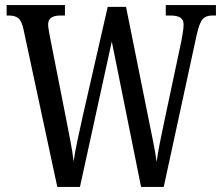

<svg xmlns="http://www.w3.org/2000/svg" viewBox="-20 -734 872 754"><path d="M72 -620Q65 -652 52 -662.5Q39 -673 16 -673H6V-714H235V-673H217Q169 -673 169 -638Q169 -628 171.5 -615Q174 -602 176 -590L241 -260Q250 -214 257.5 -175Q265 -136 269 -100Q275 -140 285 -186.5Q295 -233 307 -287L403 -707H475L563 -269Q573 -219 581.5 -177.5Q590 -136 595 -98Q600 -133 606.5 -166.5Q613 -200 623 -247L692 -572Q695 -586 698 -606Q701 -626 701 -637Q701 -657 688 -665Q675 -673 649 -673H631V-714H828V-673H812Q789 -673 776 -659Q763 -645 752 -595L623 0H534L419 -571L294 0H205Z"/></svg>

Font: Noto Serif Ethiopic ExtraCondensed
Style: Regular
Weight: 400
Width: 2
Designer: Monotype Design Team
Foundry: Monotype Imaging Inc.
Version: Version 2.102; ttfautohint (v1.8.4.7-5d5b)